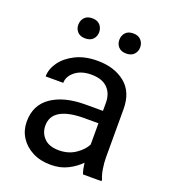

<svg xmlns="http://www.w3.org/2000/svg" viewBox="-134 -819 812 924"><g transform="rotate(20 272.0 -356.5)"><path d="M395 0Q390.6 -9.8 387.5 -24.7Q384.3 -39.6 382.3 -55.7Q356.9 -28.8 318.8 -9.5Q280.8 9.8 231.9 9.8Q178.2 9.8 137.9 -11.2Q97.7 -32.2 75.4 -67.6Q53.2 -103 53.2 -147Q53.2 -231.9 117.7 -276.1Q182.1 -320.3 291 -320.3H380.4V-362.3Q380.4 -409.2 352.3 -437.3Q324.2 -465.3 269 -465.3Q217.8 -465.3 186.3 -440.2Q154.8 -415 154.8 -381.8H64.5Q64.5 -419.9 90.3 -455.8Q116.2 -491.7 163.3 -514.9Q210.4 -538.1 274.4 -538.1Q360.4 -538.1 415.5 -494.1Q470.7 -450.2 470.7 -361.3V-115.2Q470.7 -88.9 475.3 -59.1Q480 -29.3 489.3 -7.8V0ZM245.1 -69.3Q293.9 -69.3 329.8 -93.8Q365.7 -118.2 380.4 -147.9V-256.8H305.7Q228 -256.8 186 -232.7Q144 -208.5 144 -159.2Q144 -121.6 169.4 -95.5Q194.8 -69.3 245.1 -69.3ZM127 -669.4Q127 -691.4 140.6 -706.5Q154.3 -721.7 180.2 -721.7Q206.5 -721.7 220.2 -706.5Q233.9 -691.4 233.9 -669.4Q233.9 -648.4 220.2 -633.5Q206.5 -618.7 180.2 -618.7Q154.3 -618.7 140.6 -633.5Q127 -648.4 127 -669.4ZM337.4 -668.5Q337.4 -690.4 350.8 -705.6Q364.3 -720.7 390.6 -720.7Q416.5 -720.7 430.4 -705.6Q444.3 -690.4 444.3 -668.5Q444.3 -647.5 430.4 -632.6Q416.5 -617.7 390.6 -617.7Q364.3 -617.7 350.8 -632.6Q337.4 -647.5 337.4 -668.5Z"/></g></svg>

Font: Vazirmatn RD FD
Style: Regular
Weight: 400
Designer: Saber Rastikerdar
Foundry: Saber Rastikerdar
Version: Version 33.003